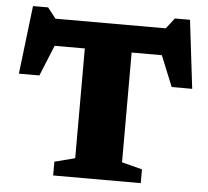

<svg xmlns="http://www.w3.org/2000/svg" viewBox="-53 -812 942 868"><g transform="rotate(5 418.0 -377.5)"><path d="M617 -62.5V0H219.5V-62.5L312 -86.5V-584.5H175L118 -445H25L62 -755H130.5L168 -707H668.5L706 -755H774.5L811.5 -445H718.5L661.5 -584.5H524.5V-86.5Z"/></g></svg>

Font: Newsreader Caption
Style: Bold
Weight: 700
Designer: Hugues Gentile
Foundry: Production Type
Version: Version 1.001